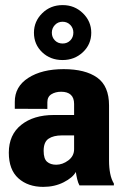

<svg xmlns="http://www.w3.org/2000/svg" viewBox="-20 -728 480 754"><path d="M14.6 -128.4Q14.6 -61.5 52.2 -27.8Q89.8 5.9 149.9 5.9Q194.3 5.9 230 -12.2Q265.6 -30.3 277.8 -52.7Q279.8 -38.6 283.2 -24.2Q286.6 -9.8 292 0H427.2V-7.3Q417.5 -22.9 412.8 -46.1Q408.2 -69.3 408.2 -96.7V-314Q408.2 -390.1 361.6 -423.3Q314.9 -456.5 230 -456.5Q144.5 -456.5 91.1 -422.1Q37.6 -387.7 38.1 -327.6V-300.8L166 -300.3V-326.7Q166 -348.1 181.9 -357.9Q197.8 -367.7 220.2 -367.7Q245.1 -367.7 258.1 -355.7Q271 -343.8 271 -319.8V-276.4H191.4Q111.8 -276.4 63.2 -237.5Q14.6 -198.7 14.6 -128.4ZM151.4 -135.7Q151.4 -170.4 170.7 -183.3Q189.9 -196.3 223.6 -196.3H271V-142.1Q271 -115.2 248.3 -98.1Q225.6 -81.1 200.7 -81.1Q178.2 -81.1 164.8 -92.8Q151.4 -104.5 151.4 -135.7ZM113.3 -599.6Q113.3 -553.7 145.5 -522.9Q177.7 -492.2 225.6 -492.2Q272.5 -492.2 305.4 -522.9Q338.4 -553.7 338.4 -599.6Q338.4 -644 305.7 -676Q272.9 -708 226.1 -708Q178.2 -708 145.8 -676Q113.3 -644 113.3 -599.6ZM183.6 -599.6Q183.6 -617.2 195.6 -629.9Q207.5 -642.6 225.6 -642.6Q244.1 -642.6 256.1 -630.1Q268.1 -617.7 268.1 -600.1Q268.1 -581.5 256.1 -569.3Q244.1 -557.1 226.1 -557.1Q207.5 -557.1 195.6 -569.3Q183.6 -581.5 183.6 -599.6Z"/></svg>

Font: Roboto Flex Super Cond Bold
Style: Regular
Weight: 700
Width: 3
Designer: Berlow after Robertson
Foundry: Google
Version: Version 3.000